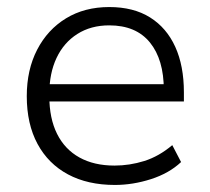

<svg xmlns="http://www.w3.org/2000/svg" viewBox="-20 -517 595 545"><path d="M306 8Q229 8 173 -22Q117 -52 86.5 -108.5Q56 -165 56 -244Q56 -319 85.5 -376Q115 -433 167.5 -465Q220 -497 290 -497Q359 -497 406 -467.5Q453 -438 477.5 -384Q502 -330 502 -255V-229H103V-278H464L445 -262Q445 -348 405.5 -396.5Q366 -445 290 -445Q238 -445 199.5 -420.5Q161 -396 140.5 -352.5Q120 -309 120 -251V-244Q120 -181 142 -137Q164 -93 205.5 -70Q247 -47 305 -47Q348 -47 389.5 -60Q431 -73 469 -105L494 -57Q460 -25 408.5 -8.5Q357 8 306 8Z"/></svg>

Font: Nunito Sans 10pt Light
Style: Regular
Weight: 300
Designer: Vernon Adams
Foundry: Vernon Adams
Version: Version 3.101;gftools[0.9.27]